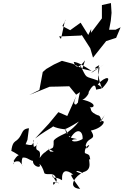

<svg xmlns="http://www.w3.org/2000/svg" viewBox="-20 -1112 807 1253"><path d="M331 -123C301 -117 282 -146 239 -81C253 -164 197 -97 224 -184C221 -135 167 -168 205 -131C184 -229 215 -203 190 -168C158 -154 117 -207 126 -120L159 -199L169 -275C109 -270 136 -224 76 -187C112 -178 63 -221 54 -126C44 -130 51 -133 103 -99C78 -93 54 -23 73 -72C68 -3 48 -69 106 -58C153 -11 107 -26 127 -83C174 -93 207 -10 222 -120C161 -76 200 -70 195 -64C192 -21 259 -9 236 -43C246 -38 259 -19 270 19C296 37 333 0 351 64C330 97 328 103 326 78C393 71 355 118 322 26C325 69 328 29 385 64C381 -6 416 -7 458 28C438 28 432 22 503 121C404 112 491 22 511 21C451 2 486 -4 516 16C535 12 522 -11 520 12C597 -4 545 -83 569 -72C562 -98 570 -100 534 -113C527 -162 592 -186 544 -141C554 -154 514 -185 538 -154C544 -224 619 -190 573 -260C662 -278 679 -342 630 -316C672 -369 675 -383 640 -321C636 -395 576 -336 629 -355C548 -386 587 -404 561 -417C586 -397 632 -437 513 -463C527 -455 566 -503 558 -510C557 -507 600 -597 607 -527C635 -535 668 -528 618 -561C665 -616 729 -624 647 -536C621 -579 616 -670 628 -687C578 -661 599 -652 661 -692C545 -626 562 -621 629 -673C622 -591 621 -639 620 -586C526 -621 553 -590 501 -691C514 -627 514 -657 535 -718C490 -658 471 -673 461 -708C492 -706 535 -677 578 -649L522 -662L455 -696L384 -715L332 -691L282 -662L259 -642L237 -525L171 -492L304 -546L358 -547L432 -549L477 -494C552 -539 558 -581 540 -588C552 -581 479 -639 507 -592C520 -548 497 -518 486 -424C507 -442 474 -436 519 -459C485 -459 427 -369 484 -387C510 -471 436 -385 477 -484L419 -355L361 -380L299 -305L209 -208C309 -285 365 -293 308 -299C341 -270 419 -266 419 -269C384 -268 387 -251 495 -319C440 -248 403 -253 415 -224C475 -211 439 -275 435 -201C479 -286 523 -260 519 -205C460 -169 418 -204 484 -204C445 -215 417 -205 404 -276C443 -202 394 -266 412 -244C432 -253 327 -210 330 -190C333 -115 310 -166 263 -105C251 -71 292 -120 332 -82L296 -142ZM744 -918H692L703 -976L708 -1028L704 -1092L645 -1079V-992L574 -898L575 -923L556 -884L506 -964L438 -915L387 -942L411 -986L403 -974L389 -909L378 -858L365 -874L507 -880L514 -883L569 -797L587 -736L673 -844L738 -865L767 -934L704 -903Z"/></svg>

Font: Hussar Lance
Style: Italic
Weight: 700
Foundry: Cannot Into Space Fonts, PlusOne Fonts
Version: Version 2.27